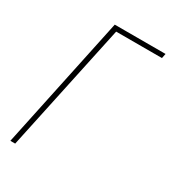

<svg xmlns="http://www.w3.org/2000/svg" viewBox="-176 -806 800 897"><g transform="rotate(30 224.5 -357.0)"><path d="M50 0 197 -689H444L449 -714H175L24 0Z"/></g></svg>

Font: Noto Sans Display SemiCondensed Thin
Style: Italic
Weight: 250
Width: 4
Designer: Monotype Design team
Foundry: Monotype Imaging Inc.
Version: 1.000